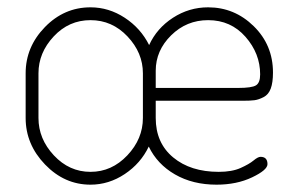

<svg xmlns="http://www.w3.org/2000/svg" viewBox="-20 -498 804 524"><path d="M227 -478Q277 -478 320.5 -449.5Q364 -421 387 -375Q408 -421 452 -449.5Q496 -478 548 -478Q620 -478 672.5 -426.5Q725 -375 725 -300Q725 -273 719 -256.5Q713 -240 699.5 -233Q686 -226 674.5 -224.5Q663 -223 642 -223H405V-176Q405 -108 452.5 -68.5Q500 -29 577 -29Q613 -29 636.5 -39.5Q660 -50 672 -60Q684 -70 691 -70Q710 -70 710 -50Q710 -34 668 -14Q626 6 571 6Q506 6 457.5 -22Q409 -50 386 -98Q364 -52 320.5 -23Q277 6 227 6Q156 6 103 -49Q50 -104 50 -176V-298Q50 -370 102.5 -424Q155 -478 227 -478ZM370 -176V-298Q370 -354 328 -398.5Q286 -443 227 -443Q168 -443 126.5 -398.5Q85 -354 85 -298V-176Q85 -119 127 -74Q169 -29 227 -29Q285 -29 327.5 -74Q370 -119 370 -176ZM405 -258H630Q667 -258 678.5 -265Q690 -272 690 -295Q690 -352 650 -397.5Q610 -443 548 -443Q489 -443 447 -401.5Q405 -360 405 -305Z"/></svg>

Font: Dosis
Style: ExtraLight
Weight: 250
Designer: Edgar Tolentino, Pablo Impallari, Igino Marini
Foundry: Edgar Tolentino, Pablo Impallari, Igino Marini
Version: Version 1.007